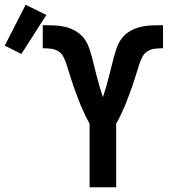

<svg xmlns="http://www.w3.org/2000/svg" viewBox="-158 -788 728 808"><path d="M219 0V-268Q210 -283 203 -298Q196 -313 189 -328Q182 -343 176 -359Q170 -375 164 -390.5Q158 -406 152.5 -422Q147 -438 142 -453.5Q137 -469 132 -485Q127 -501 122 -517Q117 -533 109 -548.5Q101 -564 87 -572.5Q73 -581 56 -583Q39 -585 22 -585V-682H28Q50 -682 72 -681Q94 -680 115.5 -675Q137 -670 156.5 -659.5Q176 -649 190.5 -632.5Q205 -616 213.5 -595Q222 -574 227 -553L228 -551Q239 -507 250 -464Q261 -421 275 -379Q289 -421 300 -464Q311 -507 322 -551L323 -553Q328 -574 336.5 -595Q345 -616 359.5 -632.5Q374 -649 393.5 -659.5Q413 -670 434.5 -675Q456 -680 478 -681Q500 -682 522 -682H528V-585Q511 -585 494 -583Q477 -581 463 -572.5Q449 -564 441 -548.5Q433 -533 428 -517Q423 -501 418 -485Q413 -469 408 -453.5Q403 -438 397.5 -422Q392 -406 386 -390.5Q380 -375 374 -359Q368 -343 361 -328Q354 -313 347 -298Q340 -283 331 -268V0ZM-68 -561 -138 -596 -50 -768 37 -725Z"/></svg>

Font: Lode
Style: Bold
Weight: 700
Monospace: yes
Designer: Belleve Invis
Foundry: Belleve Invis
Version: Version 29.2.0; ttfautohint (v1.8.3)